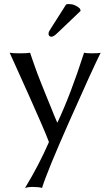

<svg xmlns="http://www.w3.org/2000/svg" viewBox="-20 -693 546 950"><path d="M307.1 -670.9Q313 -672.9 320.8 -672.9Q352.1 -672.9 376 -649.9L378.9 -639.2L264.2 -529.8Q245.6 -511.2 233.9 -511.2Q228.5 -511.2 224.4 -515.1Q220.2 -519 220.2 -523.9Q220.2 -531.7 222.2 -536.4Q224.1 -541 231.4 -551.8ZM27.8 -432.1Q42 -429.2 80.1 -429.2Q115.7 -429.2 128.9 -432.1L140.6 -397.5L152.3 -364.3L165 -329.1L177.7 -296.4L191.9 -260.7L205.1 -228Q208 -219.7 219.7 -191.9L233.4 -158.7L248 -122.1L262.7 -87.4H264.6Q329.6 -225.6 396 -432.1Q405.8 -429.2 435.1 -429.2Q468.3 -429.2 478 -432.1Q436.5 -348.6 324.7 -96.4Q212.9 155.8 188 236.8Q171.9 231.9 139.2 231.9Q120.1 231.9 104 236.8Q174.8 119.6 222.2 9.8Q210 -23.4 180.7 -90.3L127.9 -210L68.4 -342.3Q32.2 -421.9 27.8 -432.1Z"/></svg>

Font: Linux Biolinum G
Style: Regular
Weight: 400
Designer: Philipp H. Poll
Foundry: Philipp H. Poll
Version: Version 1.1.0 ; ttfautohint (v1.6)